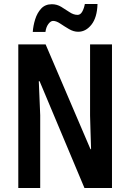

<svg xmlns="http://www.w3.org/2000/svg" viewBox="-20 -935 647 955"><path d="M537 0H400L177 -531H173Q176 -473 177 -434.5Q178 -396 180 -362V0H71V-714H207L430 -193H433Q431 -253 430 -289Q429 -325 428 -360V-714H537ZM143 -776Q145 -807 155 -839Q165 -871 185 -892.5Q205 -914 238 -914Q263 -914 284.5 -901Q306 -888 326 -874.5Q346 -861 366 -861Q380 -861 389 -877Q398 -893 402 -915H465Q463 -848 435 -812.5Q407 -777 369 -777Q346 -777 323 -790.5Q300 -804 280 -817.5Q260 -831 244 -831Q232 -831 220.5 -815.5Q209 -800 206 -776Z"/></svg>

Font: Noto Sans Telugu ExtraCondensed SemiBold
Style: Regular
Weight: 600
Width: 2
Designer: Jelle Bosma - Monotype Design Team
Foundry: Monotype Imaging Inc.
Version: Version 2.005; ttfautohint (v1.8.4.7-5d5b)